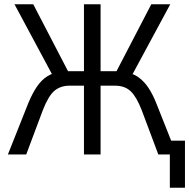

<svg xmlns="http://www.w3.org/2000/svg" viewBox="-20 -725 888 901"><path d="M777 156V0H738V-65H848V156ZM17 0 114 -244Q133 -289 154 -319.5Q175 -350 202 -367Q229 -384 263 -387L232 -362L48 -705H136L308 -374L289 -391H374V-705H452V-391H537L518 -374L690 -705H779L594 -362L564 -387Q600 -383 627.5 -364Q655 -345 675.5 -314.5Q696 -284 712 -244L809 0H723L645 -208Q621 -270 593.5 -296.5Q566 -323 519 -323H452V0H374V-323H307Q264 -323 235.5 -299Q207 -275 181 -208L103 0Z"/></svg>

Font: Nunito Sans 10pt Condensed
Style: Regular
Weight: 400
Width: 3
Designer: Vernon Adams
Foundry: Vernon Adams
Version: Version 3.101;gftools[0.9.27]